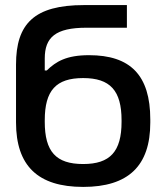

<svg xmlns="http://www.w3.org/2000/svg" viewBox="-20 -726 642 755"><path d="M571 -244V-256C571 -431 492 -509 330 -509C241 -509 200 -484 164 -449H156V-496C156 -579 198 -617 320 -617H479V-706H310C115 -706 43 -633 43 -472V-245C43 -74 129 9 307 9C484 9 571 -73 571 -244ZM156 -247V-253C156 -370 200 -419 307 -419C413 -419 458 -370 458 -253V-247C458 -130 413 -81 307 -81C200 -81 156 -130 156 -247Z"/></svg>

Font: LT Wave Medium
Style: Regular
Weight: 500
Designer: Daniel Lyons
Version: Version 2.5 (Glyphs App)